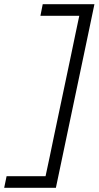

<svg xmlns="http://www.w3.org/2000/svg" viewBox="-82 -784 472 919"><path d="M-62 115 -50.5 59.5H136Q146 13 155.8 -33.2Q165.5 -79.5 176.5 -133L257.5 -517.5Q268.5 -570.5 278 -616.2Q287.5 -662 297.5 -708.5H111.5L122.5 -764H370Q357.5 -704.5 346 -649Q334 -593 320.5 -527.5L235.5 -123Q222 -57.5 210 -1.5Q198 55 185.5 115Z"/></svg>

Font: Heraclito Light
Style: Italic
Weight: 300
Italic angle: -12°
Designer: Kostas Bartsokas (font) & Cristiano Sobral (main changes)
Foundry: Kostas Bartsokas (font) & Cristiano Sobral (main changes)
Version: Version 1.00;July 8, 2020;FontCreator 13.0.0.2655 64-bit